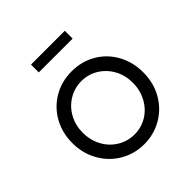

<svg xmlns="http://www.w3.org/2000/svg" viewBox="-195 -881 1044 1044"><g transform="rotate(-45 327.5 -359.0)"><path d="M55 -269Q55 -348 90.5 -411.5Q126 -475 188.5 -511.5Q251 -548 328 -548Q405 -548 467 -512Q529 -476 564.5 -412Q600 -348 600 -269Q600 -188 563.5 -124Q527 -60 464.5 -24Q402 12 328 12Q253 12 190.5 -24.5Q128 -61 91.5 -125.5Q55 -190 55 -269ZM328 -63Q381 -63 425 -90Q469 -117 494.5 -164.5Q520 -212 520 -269Q520 -326 494.5 -372.5Q469 -419 425 -446Q381 -473 328 -473Q275 -473 230.5 -446Q186 -419 160.5 -372.5Q135 -326 135 -269Q135 -211 160.5 -164Q186 -117 230.5 -90Q275 -63 328 -63ZM198 -730H458V-670H198Z"/></g></svg>

Font: Evergrow Sans 
Style: Regular
Weight: 400
Foundry: 10Web
Version: Version 1.000